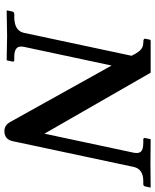

<svg xmlns="http://www.w3.org/2000/svg" viewBox="63 -749 698 864"><g transform="rotate(90 412.0 -317.0)"><path d="M667 -568.8Q671.9 -592.8 661.6 -602.8Q651.4 -612.8 622.1 -612.8H608.4Q599.6 -612.8 601.1 -621.1L606 -645L608.4 -646Q676.3 -645 715.3 -645L822.3 -646L824.2 -645L818.8 -621.1Q817.4 -613.3 809.1 -612.8H795.4Q740.2 -612.8 731 -568.8L615.2 -24.9Q607.4 12.2 569.3 12.2Q543 12.2 528.3 -15.1L274.9 -470.2L190.9 -76.2Q188 -61.5 191.2 -52Q194.3 -42.5 205.6 -37.4Q216.8 -32.2 236.8 -32.2H251Q258.8 -32.2 256.8 -22.9L252 0L249.5 2Q176.8 0 142.1 0L28.8 2L26.9 0L31.7 -22.9Q33.7 -31.7 42 -32.2H55.7Q118.7 -32.2 127.9 -76.2L231 -560.1Q224.6 -572.8 220.7 -579.3Q216.8 -585.9 209.5 -595.2Q202.1 -604.5 192.9 -608.6Q183.6 -612.8 172.4 -612.8Q166 -612.8 162.1 -613.5Q158.2 -614.3 156.5 -615.7Q154.8 -617.2 154.3 -619.4Q153.8 -621.6 154.8 -624L158.7 -643.1L162.1 -646H307.1L581.5 -168Z"/></g></svg>

Font: Linux Libertine Slanted
Style: Semibold Slanted
Weight: 600
Designer: Philipp H. Poll
Foundry: Philipp H. Poll
Version: Version 5.1.1